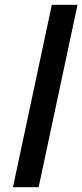

<svg xmlns="http://www.w3.org/2000/svg" viewBox="-20 -780 343 800"><path d="M34 0 196 -760H303L141 0Z"/></svg>

Font: BC Sans
Style: Bold Italic
Weight: 700
Italic angle: -12°
Designer: Monotype Design Team
Province of B.C.
Foundry: Monotype Imaging Inc.
Version: Version 2.000;GOOG;noto-source:20170915:90ef993387c0